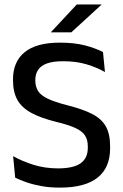

<svg xmlns="http://www.w3.org/2000/svg" viewBox="-20 -846 564 878"><path d="M253.5 12Q208 12 169.5 5Q131 -2 100.8 -12.5Q70.5 -23 49.5 -33.5L40 -132Q78.5 -110 131.2 -93Q184 -76 245.5 -76Q315.5 -76 348.5 -99.2Q381.5 -122.5 381.5 -169.5V-177Q381.5 -207.5 368.2 -227.2Q355 -247 323.5 -261.2Q292 -275.5 238 -288.5Q167 -306 123.2 -329.8Q79.5 -353.5 59.5 -389.2Q39.5 -425 39.5 -478.5V-483.5Q39.5 -564 93 -607.5Q146.5 -651 253.5 -651Q322 -651 370.8 -637.8Q419.5 -624.5 451 -608L460 -516.5Q423.5 -537.5 376 -551.8Q328.5 -566 269 -566Q222.5 -566 194.5 -555.8Q166.5 -545.5 154 -526.2Q141.5 -507 141.5 -480V-478Q141.5 -450 154 -430Q166.5 -410 198.2 -394.8Q230 -379.5 288.5 -364.5Q358 -347 400.8 -325.2Q443.5 -303.5 463.5 -268.8Q483.5 -234 483.5 -177.5V-167.5Q483.5 -79 426 -33.5Q368.5 12 253.5 12ZM331 -825.5H443.5V-824L306 -698H213V-699Z"/></svg>

Font: Anek Latin Medium Medium
Style: Regular
Weight: 500
Version: Version 1.003